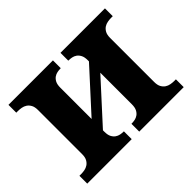

<svg xmlns="http://www.w3.org/2000/svg" viewBox="-117 -730 924 924"><g transform="rotate(-45 345.5 -268.0)"><path d="M590.8 -118.2Q590.8 -96.7 597.9 -84Q605 -71.3 615.5 -64.5Q626 -57.6 638.7 -55.4Q651.4 -53.2 662.1 -53.2H673.8V0H371.1V-53.2H373Q383.3 -53.2 394.8 -55.4Q406.2 -57.6 416 -64.5Q425.8 -71.3 432.4 -84Q439 -96.7 439 -118.2V-333L252 -127.9V-118.2Q252 -96.7 258.5 -84Q265.1 -71.3 274.9 -64.5Q284.7 -57.6 296.1 -55.4Q307.6 -53.2 317.9 -53.2H319.8V0H17.1V-53.2H28.8Q40 -53.2 52.5 -55.4Q64.9 -57.6 75.4 -64.5Q85.9 -71.3 93 -84Q100.1 -96.7 100.1 -118.2V-418Q100.1 -439.5 93 -452.1Q85.9 -464.8 75.4 -471.7Q64.9 -478.5 52.5 -480.7Q40 -482.9 28.8 -482.9H17.1V-536.1H319.8V-482.9H317.9Q307.6 -482.9 296.1 -480.7Q284.7 -478.5 274.9 -471.7Q265.1 -464.8 258.5 -452.1Q252 -439.5 252 -418V-205.1L439 -410.2V-418Q439 -439.5 432.4 -452.1Q425.8 -464.8 416 -471.7Q406.2 -478.5 394.8 -480.7Q383.3 -482.9 373 -482.9H371.1V-536.1H673.8V-482.9H662.1Q651.4 -482.9 638.7 -480.7Q626 -478.5 615.5 -471.7Q605 -464.8 597.9 -452.1Q590.8 -439.5 590.8 -418Z"/></g></svg>

Font: Droids
Style: b
Weight: 700
Foundry: Ascender Corporation
Version: Version 1.00 build 113